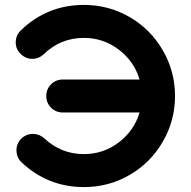

<svg xmlns="http://www.w3.org/2000/svg" viewBox="-20 -752 777 780"><path d="M321 -732Q422 -732 507 -682.5Q592 -633 641.5 -547.5Q691 -462 691 -362Q691 -262 641.5 -176.5Q592 -91 507 -41.5Q422 8 321 8Q175 8 68 -92Q48 -111 47 -139Q46 -167 65 -187Q85 -208 114 -208Q140 -208 160 -190Q228 -126 321 -126Q400 -126 462.5 -173.5Q525 -221 547 -295H235Q207 -295 187.5 -314.5Q168 -334 168 -362Q168 -390 187.5 -409.5Q207 -429 235 -429H547Q525 -503 462.5 -550.5Q400 -598 321 -598Q226 -598 158 -532Q138 -513 111 -513Q83 -513 63 -534Q43 -554 44 -582Q45 -610 65 -629Q172 -732 321 -732Z"/></svg>

Font: Multiround Pro
Style: Regular
Weight: 400
Designer: Ivan Filipov, Sasha Pavljenko
Version: Version 1.005;Fontself Maker 3.5.4